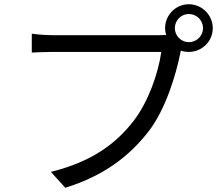

<svg xmlns="http://www.w3.org/2000/svg" viewBox="-20 -851 1040 906"><path d="M805 -718C805 -755 835 -785 871 -785C908 -785 938 -755 938 -718C938 -682 908 -652 871 -652C835 -652 805 -682 805 -718ZM759 -718C759 -707 761 -696 764 -686L732 -685C686 -685 287 -685 230 -685C197 -685 158 -688 130 -692V-603C156 -604 190 -606 230 -606C287 -606 683 -606 741 -606C728 -510 681 -371 610 -280C527 -173 414 -88 220 -40L288 35C472 -22 591 -115 682 -232C761 -335 810 -496 831 -601L833 -612C845 -608 858 -606 871 -606C933 -606 984 -656 984 -718C984 -780 933 -831 871 -831C809 -831 759 -780 759 -718Z"/></svg>

Font: Noto Sans CJK HK
Style: Regular
Weight: 400
Designer: Ryoko NISHIZUKA 西塚涼子 (kana, bopomofo & ideographs); Paul D. Hunt (Latin, Greek & Cyrillic); Sandoll Communications 산돌커뮤니
Foundry: Adobe
Version: Version 2.004;hotconv 1.0.118;makeotfexe 2.5.65603